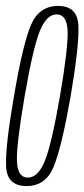

<svg xmlns="http://www.w3.org/2000/svg" viewBox="-23 -624 284 647"><path d="M66.5 3Q131.5 3 158.2 -63Q185 -129 215 -299.5Q244 -470 241.2 -537Q238.5 -604 173 -604Q107.5 -604 80.2 -537.2Q53 -470.5 24 -299.5Q-5.5 -129.5 -2.5 -63.2Q0.5 3 66.5 3ZM70.5 -25.5Q37 -25.5 34.2 -79Q31.5 -132.5 60 -299.5Q89 -466.5 111.8 -521Q134.5 -575.5 168 -575.5Q202 -575.5 204.8 -521.2Q207.5 -467 179 -299.5Q150 -133.5 127.2 -79.5Q104.5 -25.5 70.5 -25.5Z"/></svg>

Font: Anybody ExtraCondensed ExtraLight
Style: Italic
Weight: 250
Width: 2
Italic angle: -10°
Version: Version 1.113;gftools[0.9.25]